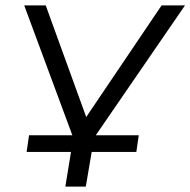

<svg xmlns="http://www.w3.org/2000/svg" viewBox="-20 -514 708 714"><path d="M223 180 244 51H79L88 -11H266L252 -3L70 -494H150L302 -75H298L581 -494H668L330 -2L319 -11H496L487 51H321L299 180Z"/></svg>

Font: Nunito Sans 7pt Expanded Light
Style: Italic
Weight: 300
Width: 7
Italic angle: -9°
Designer: Vernon Adams
Foundry: Vernon Adams
Version: Version 3.101;gftools[0.9.27]